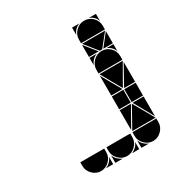

<svg xmlns="http://www.w3.org/2000/svg" viewBox="-153 -782 874 906"><g transform="rotate(-30 284.0 -329.5)"><path d="M426 -492Q453 -492 472 -473Q491 -454 491 -427V-407H361V-427Q361 -453 380.5 -472.5Q400 -492 426 -492ZM426 -657Q453 -657 472 -638Q491 -619 491 -592V-572H361V-592Q361 -618 380.5 -637.5Q400 -657 426 -657ZM426 -2Q400 -2 380.5 -21.5Q361 -41 361 -67V-87H491V-67Q491 -41 471.5 -21.5Q452 -2 426 -2ZM142 -2Q116 -2 96.5 -21.5Q77 -41 77 -67V-87H207V-67Q207 -41 187.5 -21.5Q168 -2 142 -2ZM284 -2Q258 -2 238.5 -21.5Q219 -41 219 -67V-87H349V-67Q349 -41 329.5 -21.5Q310 -2 284 -2ZM363 -92 426 -205 490 -92ZM490 -402 426 -290 363 -402ZM489 -567 433 -497H420L364 -567ZM424 -212H361V-282H424ZM491 -212H429V-282H491ZM361 -287V-395L422 -287ZM361 -207H422L361 -99ZM491 -207V-99L431 -207ZM491 -287H431L491 -395ZM361 -497V-563L414 -497ZM491 -497H439L491 -563ZM219 -42Q231 -14 259 -2H219ZM361 -42Q373 -14 401 -2H361ZM361 -492H401Q387 -487 377 -477Q367 -467 361 -453ZM310 -2Q324 -8 334 -18Q344 -28 349 -42V-2ZM361 -657H401Q387 -652 377 -642Q367 -632 361 -618ZM168 -2Q182 -8 192 -18Q202 -28 207 -42V-2ZM491 -492V-453Q481 -482 452 -492ZM491 -657V-618Q481 -647 452 -657Z"/></g></svg>

Font: CAT DyFa
Style: Regular
Weight: 400
Designer: Peter Wiegel
Foundry: Peter Wiegel
Version: Version 1.001; ttfautohint (v1.3)